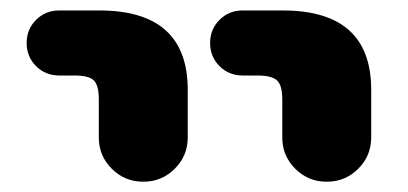

<svg xmlns="http://www.w3.org/2000/svg" viewBox="-20 -567 784 369"><path d="M93.8 -421.9Q67.4 -421.9 49.3 -439.9Q31.2 -458 31.2 -484.4Q31.2 -510.7 49.3 -528.8Q67.4 -546.9 93.8 -546.9H170.9Q340.8 -546.9 340.8 -394.5V-302.7Q340.8 -267.6 315.9 -242.7Q291 -217.8 255.9 -217.8H254.9Q219.7 -217.8 194.8 -242.7Q169.9 -267.6 169.9 -302.7V-376Q169.9 -403.3 160.2 -412.6Q150.4 -421.9 123 -421.9ZM446.3 -421.9Q419.9 -421.9 401.9 -439.9Q383.8 -458 383.8 -484.4Q383.8 -510.7 401.9 -528.8Q419.9 -546.9 446.3 -546.9H523.4Q693.4 -546.9 693.4 -394.5V-302.7Q693.4 -267.6 668.5 -242.7Q643.6 -217.8 608.4 -217.8H607.4Q572.3 -217.8 547.4 -242.7Q522.5 -267.6 522.5 -302.7V-376Q522.5 -403.3 512.2 -412.6Q502 -421.9 474.6 -421.9Z"/></svg>

Font: Gen Jyuu GothicX Heavy
Style: Bold
Weight: 900
Designer: [Source Han Sans]
Ryoko NISHIZUKA  (kana & ideographs); Paul D. Hunt (Latin, Greek & Cyrillic); Wenlong ZHANG  (bopomofo
Version: Version 1.002.20150607